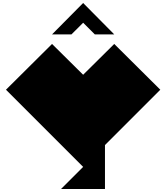

<svg xmlns="http://www.w3.org/2000/svg" viewBox="-20 -1032 1114 1284"><path d="M536 84 20 -432 328 -738 536 -532 744 -738 1052 -432 682 -62V232H388L536 84ZM328 -802 536 -1012 744 -802H614L536 -880L458 -802H328Z"/></svg>

Font: El Pececito
Style: Regular
Weight: 400
Designer: deFharo
Foundry: deFharo
Version: El Pececito Version 1.000